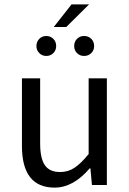

<svg xmlns="http://www.w3.org/2000/svg" viewBox="-20 -843 589 875"><path d="M80 -178V-486H163V-189Q163 -121 184.5 -90Q206 -59 254 -59Q290 -59 319 -78Q348 -97 384 -141V-486H467V0H399L392 -76H389Q314 12 229 12Q80 12 80 -178ZM146 -633Q146 -653 159 -666Q172 -679 191 -679Q210 -679 223 -666Q236 -653 236 -633Q236 -614 223 -601Q210 -588 191 -588Q172 -588 159 -601Q146 -614 146 -633ZM225 -720 306 -823H386L282 -720ZM318 -633Q318 -653 331 -666Q344 -679 363 -679Q383 -679 396 -666Q409 -653 409 -633Q409 -614 396 -601Q383 -588 363 -588Q344 -588 331 -601Q318 -614 318 -633Z"/></svg>

Font: RibengUni
Style: Regular
Weight: 400
Designer: (1) Dr. Andrew Glass (Senior Program Manager at Microsoft Corporation)
(2) Bivuti Chakma (Chakma Font Designer & Keyboar
Foundry: Bivuti Chakma
Version: Version 2.2022; Updated on: 03 June 2022; Friday